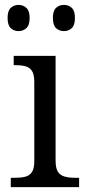

<svg xmlns="http://www.w3.org/2000/svg" viewBox="-20 -764 355 784"><path d="M24 0V-38H41Q66 -38 83.5 -42.5Q101 -47 110.5 -61.5Q120 -76 120 -106V-430Q120 -460 110.5 -474.5Q101 -489 83.5 -493.5Q66 -498 44 -498H36V-536H207V-109Q207 -77 216.5 -62.5Q226 -48 244 -43Q262 -38 286 -38H303V0ZM241 -637Q222 -637 209 -649Q196 -661 196 -691Q196 -720 209 -732Q222 -744 241 -744Q260 -744 273 -732Q286 -720 286 -691Q286 -661 273 -649Q260 -637 241 -637ZM56 -637Q37 -637 24 -649Q11 -661 11 -691Q11 -720 24 -732Q37 -744 56 -744Q74 -744 87.5 -732Q101 -720 101 -691Q101 -661 87.5 -649Q74 -637 56 -637Z"/></svg>

Font: Noto Serif Hentaigana EL
Style: Regular
Weight: 400
Designer: Kazuhiro Yamada
Foundry: nipponia
Version: Version 1.000